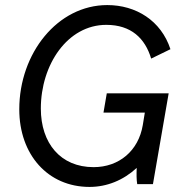

<svg xmlns="http://www.w3.org/2000/svg" viewBox="-20 -726 723 757"><path d="M333 11C401 11 466 -15 519 -64C518 -39 518 -18 521 0H583L645 -358H401L388 -282H551L543 -233C526 -131 449 -67 349 -67C219 -67 141 -161 141 -298C141 -471 246 -628 399 -628C497 -628 552 -575 576 -495L652 -532C615 -645 516 -706 403 -706C207 -706 56 -516 56 -295C56 -116 169 11 333 11Z"/></svg>

Font: Fixel Text 20240404
Style: Italic
Weight: 400
Width: 4
Italic angle: -10°
Designer: AlfaBravo + MacPaw
Foundry: Kyrylo Tkachov, Marchela Mozhyna, Serhii Makarenko, Maria Weinstein, Zakhar Kryvoshyya
Version: Version 1.211;Glyphs 3.2 (3225)